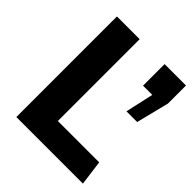

<svg xmlns="http://www.w3.org/2000/svg" viewBox="-191 -806 926 926"><g transform="rotate(45 271.5 -343.0)"><path d="M72 -686H227V-128H509L526 0H72ZM428 -395 460 -539H397V-686H543V-563L501 -395Z"/></g></svg>

Font: Chivo
Style: Bold
Weight: 700
Designer: Hector Gatti
Foundry: Omnibus-Type
Version: Version 1.007;PS 001.007;hotconv 1.0.88;makeotf.lib2.5.64775